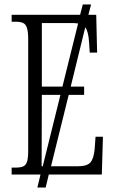

<svg xmlns="http://www.w3.org/2000/svg" viewBox="-20 -780 515 858"><path d="M435 0H198L184 58H147L161 0H32V-31H49Q72 -31 84 -36.5Q96 -42 101 -58Q106 -74 106 -107V-604Q106 -638 100.5 -655Q95 -672 83 -677.5Q71 -683 49 -683H32V-714H338L350 -760H387L375 -714H410L414 -545H381L378 -591Q375 -640 361 -658L296 -393H356V-356H287L208 -37H328Q369 -37 384 -54Q399 -71 403 -114L407 -169H440ZM167 -393H259L329 -675Q315 -677 305 -677H167ZM171 -37 250 -356H167L166 -37Z"/></svg>

Font: Noto Serif CondLight
Style: Regular
Weight: 300
Width: 3
Designer: Monotype Design Team
Foundry: Monotype Imaging Inc.
Version: Version 1.001